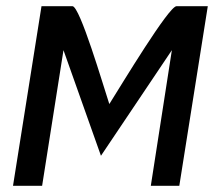

<svg xmlns="http://www.w3.org/2000/svg" viewBox="-20 -600 691 620"><path d="M22 0H116L185 -438L306 -97L535 -438L467 0H559L651 -580H550C525 -580 374 -329 333 -264C313 -325 238 -580 214 -580H114Z"/></svg>

Font: Charger Pro
Style: ExBdNarObl
Weight: 400
Designer: Jasper
Foundry: Cannot Into Space Fonts
Version: Version 1.09